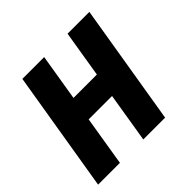

<svg xmlns="http://www.w3.org/2000/svg" viewBox="-139 -649 778 778"><g transform="rotate(-45 250.0 -260.0)"><path d="M2 0 88 -520H213L180 -319H314L347 -520H472L386 0H261L296 -214H162L127 0Z"/></g></svg>

Font: Iosevka Extrabold Oblique
Style: Regular
Weight: 800
Italic angle: -9°
Monospace: yes
Designer: Belleve Invis
Foundry: Belleve Invis
Version: Version 32.5.0; ttfautohint (v1.8.4)